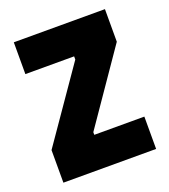

<svg xmlns="http://www.w3.org/2000/svg" viewBox="-104 -604 598 681"><g transform="rotate(-20 195.0 -264.0)"><path d="M20 0V-123L209 -396V-408H25V-528H369V-405L181 -132V-122H370V0Z"/></g></svg>

Font: Bricolage Grotesque Condensed ExtraBold
Style: Regular
Weight: 800
Width: 3
Designer: Mathieu Triay
Foundry: Atelier Triay
Version: Version 1.000;gftools[0.9.30]